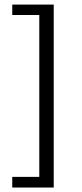

<svg xmlns="http://www.w3.org/2000/svg" viewBox="-20 -772 356 838"><path d="M214.5 46.5H33.5V0H151.5V-706.5H33.5V-752H214.5Z"/></svg>

Font: Acari Sans
Style: Regular
Weight: 400
Designer: Alfredo Marco Pradil and Stefan Peev (font) & Cristiano Sobral (main changes)
Foundry: Alfredo Marco Pradil and Stefan Peev (font) & Cristiano Sobral (main changes)
Version: Version 1.063; ttfautohint (v1.8.3)